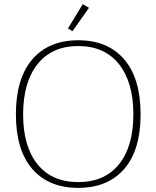

<svg xmlns="http://www.w3.org/2000/svg" viewBox="-20 -900 758 930"><path d="M309 -762 381 -880 411 -862 331 -749ZM57 -346Q57 -520 136.5 -612.5Q216 -705 359 -705Q502 -705 581.5 -612.5Q661 -520 661 -346Q661 -173 581.5 -81.5Q502 10 359 10Q216 10 136.5 -81.5Q57 -173 57 -346ZM626 -346Q626 -502 556 -589.5Q486 -677 359 -677Q232 -677 162 -589.5Q92 -502 92 -346Q92 -191 161.5 -104.5Q231 -18 359 -18Q487 -18 556.5 -104.5Q626 -191 626 -346Z"/></svg>

Font: Maitree ExtraLight
Style: Regular
Weight: 250
Designer: CadsonDemak Team
Foundry: CadsonDemak
Version: Version 1.002